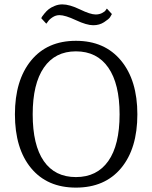

<svg xmlns="http://www.w3.org/2000/svg" viewBox="-20 -845 694 875"><path d="M405 -730Q375 -730 326 -753Q277 -776 251 -776Q234 -776 219 -766Q204 -756 198 -746L191 -737L168 -762Q169 -765 171.5 -769Q174 -773 183 -784Q192 -795 202 -803Q212 -811 229 -818Q246 -825 264 -825Q297 -825 344.5 -802Q392 -779 416 -779Q432 -779 445 -785.5Q458 -792 462 -799L467 -806L490 -781Q487 -775 481.5 -766.5Q476 -758 454.5 -744Q433 -730 405 -730ZM326 10Q195 10 121.5 -79Q48 -168 48 -324Q48 -479 121.5 -569Q195 -659 326 -659Q457 -659 531.5 -569Q606 -479 606 -324Q606 -168 532 -79Q458 10 326 10ZM525 -324Q525 -463 473.5 -537Q422 -611 326 -611Q231 -611 180 -537Q129 -463 129 -324Q129 -184 179.5 -111Q230 -38 326 -38Q422 -38 473.5 -111Q525 -184 525 -324Z"/></svg>

Font: Arsenal
Style: Regular
Weight: 400
Designer: Andrij Shevchenko
Foundry: Stairsfor
Version: Version 2.001;PS 002.001;hotconv 1.0.88;makeotf.lib2.5.64775